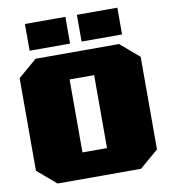

<svg xmlns="http://www.w3.org/2000/svg" viewBox="-99 -1032 992 1117"><g transform="rotate(-10 396.5 -473.5)"><path d="M124 -789V-947H363V-789ZM431 -789V-947H670V-789ZM150 0 39 -95V-642L150 -737H643L754 -642V-95L643 0ZM324 -153H469V-584H324Z"/></g></svg>

Font: Tomorrow ExtraBold
Style: Regular
Weight: 800
Designer: Tony de Marco, Monica Rizzolli
Foundry: Just in Type
Version: Version 2.002